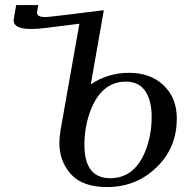

<svg xmlns="http://www.w3.org/2000/svg" viewBox="-20 -734 772 764"><path d="M418.9 -24.9Q511.2 -24.9 555.2 -125Q583.5 -189.9 583.5 -270Q583.5 -334.5 557.9 -371.8Q532.2 -409.2 481 -409.2Q385.7 -409.2 341.3 -296.9Q315.9 -231.4 315.9 -157.7Q315.9 -24.9 418.9 -24.9ZM406.2 10.3Q308.1 10.3 262.2 -41Q216.3 -92.3 216.3 -165.5Q216.3 -189 220.7 -214.8Q224.1 -231.9 295.9 -639.6L160.6 -622.6Q127.9 -618.7 104 -618.7Q34.2 -618.7 34.2 -652.8Q34.7 -659.7 44.4 -713.9H132.3L127 -683.1Q127 -666 162.1 -666Q174.8 -666 393.1 -693.4L341.3 -398.4Q409.2 -444.3 493.7 -444.3Q578.6 -444.3 631.1 -394.3Q683.6 -344.2 683.6 -262.7Q683.6 -151.4 610.4 -75.7Q527.8 10.3 406.2 10.3Z"/></svg>

Font: Kelvinch
Style: Italic
Weight: 400
Italic angle: -10°
Designer: Paul James Miller
Foundry: High-Logic / Made with FontCreator
Version: Version 3.40;July 22, 2017;FontCreator 11.0.0.2388 64-bit